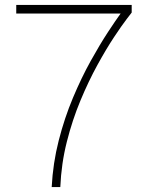

<svg xmlns="http://www.w3.org/2000/svg" viewBox="-20 -760 610 780"><path d="M190 0Q195 -97 218.5 -189Q242 -281 276.5 -363Q311 -445 348.5 -512.5Q386 -580 418.5 -629.5Q451 -679 470 -705H46V-740H515V-709Q515 -709 495 -683Q475 -657 443.5 -609.5Q412 -562 376 -496.5Q340 -431 307 -352Q274 -273 251.5 -184Q229 -95 225 0Z"/></svg>

Font: Be Vietnam Pro Thin
Style: Regular
Weight: 100
Designer: Lam Bao, Tony Le, Vietanh Nguyen
Foundry: Yellow Type Foundry
Version: Version 1.002; ttfautohint (v1.8.3)